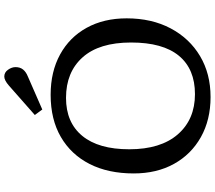

<svg xmlns="http://www.w3.org/2000/svg" viewBox="-72 -892 979 874"><g transform="rotate(-90 417.0 -455.5)"><path d="M412 14Q308 14 229.5 -30Q151 -74 107.5 -152.5Q64 -231 64 -336Q64 -452 107 -536.5Q150 -621 230 -667.5Q310 -714 422 -714Q527 -714 605.5 -671Q684 -628 727 -550Q770 -472 770 -368Q770 -254 724.5 -168Q679 -82 598.5 -34Q518 14 412 14ZM425 -57Q539 -57 599.5 -130Q660 -203 660 -348Q660 -493 592.5 -568.5Q525 -644 408 -644Q296 -644 235 -570Q174 -496 174 -356Q174 -213 242 -135Q310 -57 425 -57ZM355 -752 330 -786 464 -904Q488 -925 505 -925Q524 -925 536 -908Q548 -891 548 -874Q548 -853 537 -839.5Q526 -826 506 -818Z"/></g></svg>

Font: Literata 7pt
Style: Regular
Weight: 400
Designer: Latin by Veronika Burian and Jose Scaglione. Greek by Irene Vlachou. Cyrillic by Vera Evstafieva.
Foundry: TypeTogether
Version: Version 3.002